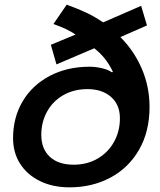

<svg xmlns="http://www.w3.org/2000/svg" viewBox="-20 -793 687 823"><path d="M36 -201Q36 -289 77 -358.5Q118 -428 193 -467.5Q268 -507 364 -507Q389 -507 415.5 -501Q442 -495 460 -483L464 -485Q435 -547 384 -586L222 -517L198 -601L304 -645Q267 -670 209 -690L266 -773Q318 -754 352.5 -737.5Q387 -721 422 -697L585 -768L610 -684L496 -634Q555 -575 588 -498Q621 -421 621 -335Q621 -229 576 -151Q531 -73 453 -31.5Q375 10 278 10Q206 10 151 -17Q96 -44 66 -91.5Q36 -139 36 -201ZM494 -286Q494 -344 456 -377.5Q418 -411 355 -411Q297 -411 252 -385.5Q207 -360 182 -315Q157 -270 157 -215Q157 -155 193.5 -121Q230 -87 296 -87Q353 -87 398 -113Q443 -139 468.5 -184.5Q494 -230 494 -286Z"/></svg>

Font: Niramit SemiBold
Style: Italic
Weight: 600
Italic angle: -10°
Designer: Katatrad Aksorn Co.,Ltd.
Foundry: Cadson Demak Co.,Ltd.
Version: Version 1.001; ttfautohint (v1.6)